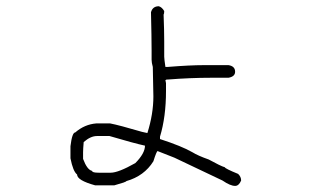

<svg xmlns="http://www.w3.org/2000/svg" viewBox="-20 -448 1040 624"><path d="M496.1 -427.7Q506.3 -424.8 513.7 -412.1Q513.7 -403.3 511.7 -400.4Q513.7 -349.1 513.7 -314.5V-263.7Q513.7 -256.8 517.6 -230.5H525.4Q597.2 -236.3 642.6 -236.3H722.7Q744.1 -232.9 744.1 -214.8Q744.1 -199.2 722.7 -195.3H666Q598.6 -195.3 525.4 -189.5H521.5L517.6 -187.5L519.5 -177.7V-152.3Q519.5 -68.4 500 -3.9V3.9Q570.8 26.9 605.5 46.9Q623.5 58.1 658.2 70.3Q697.3 91.8 710.9 95.7Q710.9 99.6 753.9 117.2Q763.7 126.5 763.7 138.7Q756.3 156.2 744.1 156.2Q728.5 156.2 703.1 138.7L546.9 64.5L492.2 43Q488.8 43.5 478.5 76.2Q448.7 124 390.6 140.6Q390.6 143.6 351.6 154.3H289.1Q230.5 138.2 230.5 119.1Q217.3 108.9 209 66.4V27.3Q214.4 -17.6 224.6 -17.6Q254.9 -43.9 293 -46.9H337.9Q368.2 -41 441.4 -19.5L459 -15.6Q478.5 -77.6 478.5 -134.8Q478.5 -149.4 476.6 -230.5Q472.7 -244.1 472.7 -253.9V-283.2Q472.7 -327.1 470.7 -408.2Q476.1 -427.7 496.1 -427.7ZM250 46.9V68.4Q263.2 104 279.3 107.4Q279.3 113.3 300.8 113.3H339.8Q364.7 113.3 419.9 82Q451.2 50.3 451.2 25.4Q415.5 17.6 335.9 -5.9H294.9Q274.4 -5.9 252 13.7Q250 36.6 250 46.9Z"/></svg>

Font: CEF Fonts CJK Mono
Style: Regular
Weight: 400
Designer: PartyBoss (派对大魔王)
Version: Release 2.25